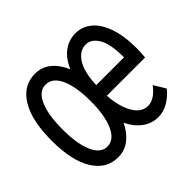

<svg xmlns="http://www.w3.org/2000/svg" viewBox="-127 -691 870 870"><g transform="rotate(-45 308.0 -255.5)"><path d="M23 -255Q23 -384 66 -453.5Q109 -523 184 -523Q267 -523 312 -424Q333 -473 367 -498Q401 -523 444 -523Q485 -523 518.5 -496.5Q552 -470 572 -415Q592 -360 592 -278Q592 -255 589 -222H344Q349 -148 375.5 -102.5Q402 -57 444 -57Q485 -57 525 -109L559 -53Q536 -24 505 -6Q474 12 441 12Q399 12 365.5 -13Q332 -38 311 -82Q291 -39 258.5 -13.5Q226 12 183 12Q109 12 66 -57Q23 -126 23 -255ZM275 -256Q275 -349 251 -401.5Q227 -454 183 -454Q141 -454 117.5 -402Q94 -350 94 -255Q94 -163 117.5 -110Q141 -57 183 -57Q226 -57 250.5 -110.5Q275 -164 275 -256ZM522 -290Q522 -377 498.5 -415.5Q475 -454 441 -454Q400 -454 373.5 -412.5Q347 -371 344 -290Z"/></g></svg>

Font: Overpass Mono
Style: Regular
Weight: 400
Monospace: yes
Designer: Delve Withrington, Dave Bailey
Foundry: Delve Fonts
Version: Version 1.000;DELV;Overpass